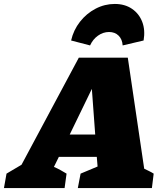

<svg xmlns="http://www.w3.org/2000/svg" viewBox="-102 -952 803 972"><path d="M628 -98Q640 -92 652.5 -86Q665 -80 676 -73L667 0H292L306 -73L392 -109L388 -158H196L171 -107Q188 -100 204 -91Q220 -82 235 -73L225 0H-82L-69 -73L7 -118L297 -660H545ZM251 -271H380L363 -502ZM479 -932Q530 -932 566 -907.5Q602 -883 618 -841.5Q634 -800 625 -747L519 -722Q517 -753 498.5 -771.5Q480 -790 450 -790Q420 -790 394 -771.5Q368 -753 354 -722L258 -747Q270 -800 303 -842Q336 -884 382 -908Q428 -932 479 -932Z"/></svg>

Font: Piazzolla SC Black
Style: Italic
Weight: 900
Italic angle: -11.3°
Designer: Juan Pablo del Peral
Foundry: Huerta Tipografica
Version: Version 1.330